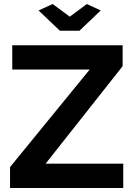

<svg xmlns="http://www.w3.org/2000/svg" viewBox="-20 -935 667 955"><path d="M30 -104 426 -589H41V-710H590V-606L207 -121H593V0H30ZM242 -915 327 -852 412 -915 481 -883 375 -782H278L172 -883Z"/></svg>

Font: Raleway Thin
Style: Bold
Weight: 700
Version: Version 4.026